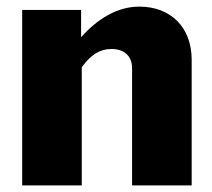

<svg xmlns="http://www.w3.org/2000/svg" viewBox="-20 -560 641 580"><path d="M47 0H227V-357C254 -394 281 -412 317 -412C356 -412 379 -390 379 -354V0H559V-380C559 -477 496 -540 401 -540C333 -540 274 -502 225 -448V-530H47Z"/></svg>

Font: Bisquit Text
Style: Bold
Weight: 800
Version: Version 1.004;Glyphs 3.2.3 (3260)